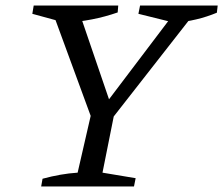

<svg xmlns="http://www.w3.org/2000/svg" viewBox="-20 -675 808 695"><path d="M322 -218 173 -624 177 -645H262L383 -291H356L624 -645H685L683 -626L364 -218ZM129 0 134 -28Q167 -37 198.5 -42.5Q230 -48 261 -50L315 -285H398L351 -50L471 -30L465 0ZM218 -592 97 -625 102 -655H408L406 -630Q360 -614 313.5 -605Q267 -596 218 -592ZM614 -592 481 -625 487 -655H768L765 -629Q729 -614 691 -605Q653 -596 614 -592Z"/></svg>

Font: Piazzolla Thin
Style: Italic
Weight: 400
Italic angle: -11.3°
Version: Version 2.005